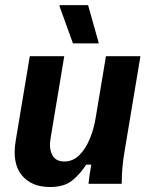

<svg xmlns="http://www.w3.org/2000/svg" viewBox="-20 -720 590 752"><path d="M175.8 12.5Q102.5 12.5 64.6 -34.6Q26.7 -81.7 41.7 -170L96.7 -500H231.7L177.5 -175Q171.7 -137.5 185 -112.5Q198.3 -87.5 231.7 -87.5Q265 -87.5 289.6 -111.2Q314.2 -135 330.8 -174.2Q347.5 -213.3 355 -260L395 -500H530L468.3 -130Q462.5 -96.7 459.6 -65Q456.7 -33.3 456.7 0H326.7Q328.3 -16.7 331.2 -37.5Q334.2 -58.3 337.5 -75H317.5Q293.3 -37.5 262.1 -12.5Q230.8 12.5 175.8 12.5ZM265.8 -550 213.3 -695V-700H325L365.8 -555V-550Z"/></svg>

Font: Familjen Grotesk
Style: Bold Italic
Weight: 700
Italic angle: -9.46201°
Designer: Anders Wikstroem, Jonas Baeckman, Matilda Gysing, Kristian Moeller
Foundry: Familjen STHLM AB
Version: Version 2.002; ttfautohint (v1.8.4.7-5d5b)